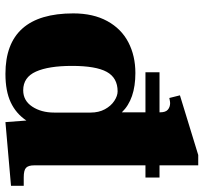

<svg xmlns="http://www.w3.org/2000/svg" viewBox="-42 -716 767 724"><g transform="rotate(90 342.0 -353.5)"><path d="M680 -59V-11L440 10L434 -69Q408 -30 365.5 -10Q323 10 258 10Q30 10 30 -246Q30 -321 59 -374Q88 -427 139 -453.5Q190 -480 255 -480Q354 -480 403 -429V-518H252V-571H403V-574Q403 -594 393 -602.5Q383 -611 368 -611Q363 -611 349 -608L339 -648L564 -717H603V-571H649V-518H603V-98Q603 -77 612 -68Q621 -59 648 -59ZM404 -311Q404 -342 391.5 -365Q379 -388 360 -400.5Q341 -413 324 -413Q273 -413 250.5 -372Q228 -331 228 -241Q228 -153 249.5 -105Q271 -57 320 -57Q359 -57 381.5 -91Q404 -125 404 -174Z"/></g></svg>

Font: Taviraj Black
Style: Regular
Weight: 900
Designer: Katatrad Team
Foundry: CadsonDemak
Version: Version 1.030